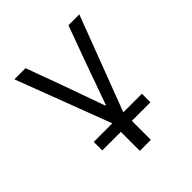

<svg xmlns="http://www.w3.org/2000/svg" viewBox="-194 -652 987 987"><g transform="rotate(-45 300.0 -158.0)"><path d="M260 62H125V0H260L64 -516H145L219 -314L299 -90H303L383 -314L457 -516H536L340 0H475V62H340V200H260Z"/></g></svg>

Font: iA Writer Quattro V
Style: Regular
Weight: 400
Designer: Mike Abbink, Paul van der Laan, Pieter van Rosmalen, Oliver Reichenstein
Foundry: Information Architects Inc.
Version: Version 2.000